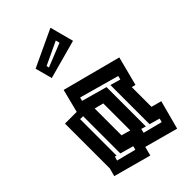

<svg xmlns="http://www.w3.org/2000/svg" viewBox="-234 -838 915 915"><g transform="rotate(-45 223.5 -380.5)"><path d="M206 3 15 -49 26 -90V-392H105L135 -510L432 -432L394 -285L374 -290V-157L426 -143L387 3L218 -43ZM289 -375V-110L265 -117L260 -96L357 -71L362 -90L309 -105V-369L361 -354L366 -373L165 -429L160 -411ZM112 -105V-356H92V-110L83 -113L77 -92L175 -67L180 -86ZM177 -162 223 -149V-150V-331L177 -343ZM135 -590 112 -676 300 -764 332 -644ZM158 -648 161 -635 280 -683 275 -703Z"/></g></svg>

Font: Blaka Hollow
Style: Regular
Weight: 400
Designer: Mohamed Gaber
Foundry: Kief Type Foundry
Version: Version 1.003; ttfautohint (v1.8.4.7-5d5b)